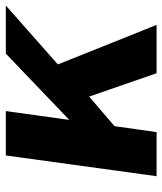

<svg xmlns="http://www.w3.org/2000/svg" viewBox="32 -602 570 675"><g transform="rotate(-90 317.5 -265.0)"><path d="M428 -347 635 -530H466L233 -307L264 -530H108L35 0H190L211 -148L315 -237L397 0H567Z"/></g></svg>

Font: Cheyenne Sans
Style: Bold Italic
Weight: 700
Italic angle: -8.13011°
Designer: The Public Sans project authors (U.S. Web Design System), Libre Franklin designed by Pablo Impallari and Rodrigo Fuenzal
Foundry: The Cheyenne Sans Project Authors
Version: Version 2.007